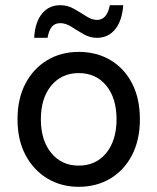

<svg xmlns="http://www.w3.org/2000/svg" viewBox="-20 -710 607 740"><path d="M283.3 10Q215.8 10 162.5 -22.1Q109.2 -54.2 78.3 -112.5Q47.5 -170.8 47.5 -250Q47.5 -330 78.3 -388.3Q109.2 -446.7 162.5 -478.3Q215.8 -510 283.3 -510Q352.5 -510 405.8 -478.3Q459.2 -446.7 489.2 -388.3Q519.2 -330 519.2 -250Q519.2 -170.8 488.8 -112.1Q458.3 -53.3 405 -21.7Q351.7 10 283.3 10ZM283.3 -71.7Q350 -71.7 389.6 -120.4Q429.2 -169.2 429.2 -250Q429.2 -331.7 389.6 -380Q350 -428.3 283.3 -428.3Q217.5 -428.3 177.5 -380Q137.5 -331.7 137.5 -250Q137.5 -169.2 177.5 -120.4Q217.5 -71.7 283.3 -71.7ZM111.7 -564.2Q115 -624.2 141.7 -657.1Q168.3 -690 212.5 -690Q240.8 -690 265.4 -675.8Q290 -661.7 312.1 -647.5Q334.2 -633.3 354.2 -633.3Q392.5 -633.3 403.3 -690H455Q450.8 -630.8 424.2 -597.5Q397.5 -564.2 353.3 -564.2Q326.7 -564.2 302.1 -578.3Q277.5 -592.5 255.4 -606.7Q233.3 -620.8 212.5 -620.8Q191.7 -620.8 180 -607.1Q168.3 -593.3 163.3 -564.2Z"/></svg>

Font: Funnel Sans Light
Style: Regular
Weight: 400
Version: Version 1.000